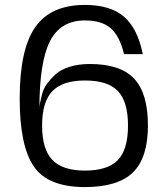

<svg xmlns="http://www.w3.org/2000/svg" viewBox="-20 -740 680 780"><path d="M325 20Q175 20 117.5 -63.5Q60 -147 60 -340Q60 -539 123 -629.5Q186 -720 325 -720Q428 -720 483.5 -672.5Q539 -625 560 -520H484Q466 -594 429.5 -625.5Q393 -657 325 -657Q226 -657 183 -572.5Q140 -488 140 -297Q140 -309 142.5 -321.5Q145 -334 151 -357.5Q157 -381 171.5 -400.5Q186 -420 207 -439Q228 -458 264 -469Q300 -480 345 -480Q469 -480 525 -420.5Q581 -361 581 -230Q581 -99 520 -39.5Q459 20 325 20ZM325 -413Q234 -413 192.5 -369.5Q151 -326 151 -230Q151 -134 192.5 -90.5Q234 -47 325 -47Q418 -47 459 -90Q500 -133 500 -230Q500 -327 459 -370Q418 -413 325 -413Z"/></svg>

Font: Fivo Sans Modern
Style: Regular
Weight: 400
Designer: Alexander Slobzheninov
Foundry: Alexander Slobzheninov
Version: 1.0